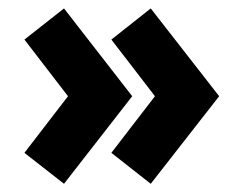

<svg xmlns="http://www.w3.org/2000/svg" viewBox="-20 -451 560 456"><path d="M244.5 -88 348 -222.5 244.5 -357 338 -431 500.5 -222.5 338 -14.5ZM38 -88 141.5 -222.5 38 -357 132 -431 294 -222.5 132 -14.5Z"/></svg>

Font: League Spartan Black
Style: Regular
Weight: 900
Foundry: The League of Moveable Type
Version: Version 2.002